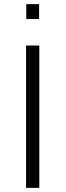

<svg xmlns="http://www.w3.org/2000/svg" viewBox="-20 -908 317 928"><path d="M106 0V-688H170V0ZM107 -816V-888H169V-816Z"/></svg>

Font: Saira Light
Style: Regular
Weight: 300
Designer: Hector Gatti with collaboration of the Omnibus-Type team
Foundry: Omnibus-Type
Version: Version 1.100; ttfautohint (v1.8.3)